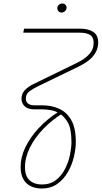

<svg xmlns="http://www.w3.org/2000/svg" viewBox="-20 -864 582 1099"><path d="M218 215Q183 215 155.5 201.5Q128 188 113 160.5Q98 133 98 91Q98 36 125 -20.5Q152 -77 201 -130Q250 -183 316 -225L340 -216Q278 -178 229 -127.5Q180 -77 151.5 -20Q123 37 123 93Q123 144 149.5 168Q176 192 219 192Q268 192 300.5 166.5Q333 141 352.5 102.5Q372 64 380.5 22.5Q389 -19 389 -50Q389 -127 368.5 -162.5Q348 -198 321 -214Q298 -229 271 -233.5Q244 -238 223 -238H177Q140 -238 121.5 -255.5Q103 -273 103 -299Q103 -327 121.5 -347.5Q140 -368 176 -385L420 -504Q464 -525 490 -553Q516 -581 516 -618Q516 -651 495.5 -664Q475 -677 435 -677H113L118 -700H438Q485 -700 513.5 -681.5Q542 -663 542 -621Q542 -589 527 -563Q512 -537 487.5 -518Q463 -499 432 -484L197 -370Q172 -358 150 -342.5Q128 -327 128 -300Q128 -261 180 -261H224Q274 -261 317.5 -242Q361 -223 387.5 -177.5Q414 -132 414 -51Q414 -12 403 34Q392 80 368.5 121Q345 162 308 188.5Q271 215 218 215ZM333 -792Q322 -792 315 -799.5Q308 -807 308 -818Q308 -824 311.5 -830Q315 -836 322 -840Q329 -844 337 -844Q347 -844 354 -837.5Q361 -831 361 -821Q361 -811 356 -804.5Q351 -798 344.5 -795Q338 -792 333 -792Z"/></svg>

Font: MuseoModerno Thin Thin
Style: Italic
Weight: 250
Italic angle: -9°
Version: Version 1.003